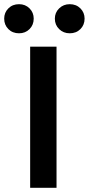

<svg xmlns="http://www.w3.org/2000/svg" viewBox="-66 -897 424 917"><path d="M78 0V-674H204V0ZM-46 -808Q-46 -837 -26 -857Q-6 -877 25 -877Q55 -877 75 -857Q95 -837 95 -808Q95 -778 75 -758Q55 -738 25 -738Q-6 -738 -26 -758Q-46 -778 -46 -808ZM196 -808Q196 -837 216.5 -857Q237 -877 267 -877Q298 -877 318 -857Q338 -837 338 -808Q338 -778 318 -758Q298 -738 267 -738Q237 -738 216.5 -758Q196 -778 196 -808Z"/></svg>

Font: Hind SemiBold
Style: Regular
Weight: 600
Designer: Manushi Parikh, Satya Rajpurohit
Foundry: Indian Type Foundry
Version: Version 2.001;PS 1.0;hotconv 1.0.79;makeotf.lib2.5.61930; tt